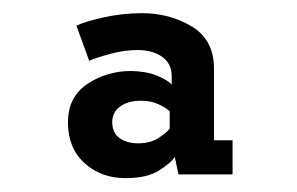

<svg xmlns="http://www.w3.org/2000/svg" viewBox="-20 -784 440 284"><path d="M165.5 -520.5Q129.5 -520.5 105 -542.8Q80.5 -565 80.5 -603Q80.5 -640.5 109.2 -659.8Q138 -679 174 -679Q197 -678.5 212.5 -672Q228 -665.5 234 -659V-671Q234 -690 219.8 -700Q205.5 -710 183.5 -710Q164 -710 142.8 -704.2Q121.5 -698.5 112 -694L93 -746Q105 -752 133 -758.2Q161 -764.5 190.5 -764.5Q231 -764.5 263.8 -744.8Q296.5 -725 296.5 -682.5V-576.5H324V-526H244L238.5 -552Q233 -543 215.2 -531.8Q197.5 -520.5 165.5 -520.5ZM184.5 -572Q202 -572 213.8 -579.5Q225.5 -587 231 -593.5V-619.5Q225 -625 214 -630Q203 -635 188.5 -635Q169.5 -635 157.8 -626.5Q146 -618 146 -603.5Q146 -587.5 156.8 -579.8Q167.5 -572 184.5 -572Z"/></svg>

Font: Trispace SemiCondensed Medium
Style: Regular
Weight: 500
Width: 4
Designer: Tyler Finck
Foundry: Etcetera Type Company
Version: Version 1.210; ttfautohint (v1.8.3)